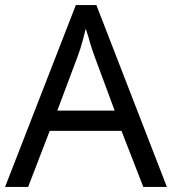

<svg xmlns="http://www.w3.org/2000/svg" viewBox="-20 -737 679 757"><path d="M638 0H545L459 -221H176L91 0H0L279 -717H360L638 0ZM432 -301 352 -517C350 -522 347 -532 342 -546C337 -560 333 -575 329 -590C324 -605 321 -616 318 -624C315 -611 311 -597 308 -584C304 -570 300 -557 297 -546C293 -535 290 -525 287 -517L206 -301H432Z"/></svg>

Font: NameLogos Sans
Style: Regular
Weight: 500
Version: Version 0.1